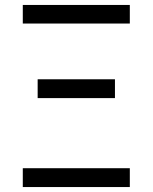

<svg xmlns="http://www.w3.org/2000/svg" viewBox="-20 -755 616 775"><path d="M504 -660V-735H72V-660ZM132 -359H444V-435H132ZM72 0H504V-76H72Z"/></svg>

Font: Iosevka SS01 Extended
Style: Regular
Weight: 400
Width: 7
Monospace: yes
Designer: Belleve Invis
Foundry: Belleve Invis
Version: Version 3.4.7; ttfautohint (v1.8.3)